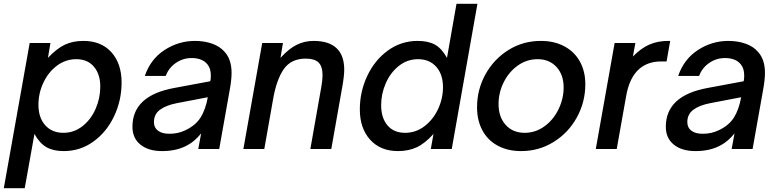

<svg xmlns="http://www.w3.org/2000/svg" viewBox="-40 -783 4085 1009"><path d="M-20 206 116 -557H225L212 -479Q258 -528 300.5 -548Q343 -568 398 -568Q492 -568 545.5 -508.5Q599 -449 599 -349Q599 -256 560 -173Q521 -90 451.5 -39.5Q382 11 295 11Q241 11 205 -9Q169 -29 141 -79L90 206ZM487 -328Q487 -393 453.5 -432.5Q420 -472 361 -472Q305 -472 259.5 -438Q214 -404 188 -348.5Q162 -293 162 -232Q162 -165 197.5 -125Q233 -85 293 -85Q349 -85 393.5 -120Q438 -155 462.5 -211Q487 -267 487 -328Z M656 -117Q656 -281 877 -321L1065 -356Q1068 -367 1068 -386Q1068 -423 1050 -445Q1023 -478 967 -478Q922 -478 884.5 -452.5Q847 -427 831 -384H721Q751 -472 824.5 -520Q898 -568 985 -568Q1034 -568 1075 -553.5Q1116 -539 1140 -511Q1177 -471 1177 -400Q1177 -363 1167 -309L1112 0H1002L1017 -82Q983 -40 947 -21Q891 11 812 11Q740 11 698 -23Q656 -57 656 -117ZM933 -98Q987 -123 1013.5 -164.5Q1040 -206 1052 -272L890 -241Q833 -230 801 -206.5Q769 -183 769 -141Q769 -112 790.5 -96Q812 -80 850 -80Q896 -80 933 -98Z M1239 0 1338 -557H1447L1434 -479Q1479 -528 1520 -548Q1561 -568 1608 -568Q1688 -568 1728.5 -530Q1769 -492 1769 -417Q1769 -384 1759 -328L1701 0H1591L1649 -329Q1655 -362 1655 -388Q1655 -434 1634 -454.5Q1613 -475 1567 -475Q1490 -475 1451.5 -420Q1413 -365 1395 -261L1349 0Z M1851 -208Q1851 -301 1890 -384Q1929 -467 1998.5 -517.5Q2068 -568 2155 -568Q2210 -568 2245.5 -548.5Q2281 -529 2309 -479L2359 -763H2469L2334 0H2224L2238 -79Q2193 -29 2150 -9Q2107 11 2052 11Q1959 11 1905 -49Q1851 -109 1851 -208ZM2288 -325Q2288 -392 2252.5 -432Q2217 -472 2157 -472Q2101 -472 2056.5 -437Q2012 -402 1987.5 -346Q1963 -290 1963 -230Q1963 -164 1996 -124.5Q2029 -85 2089 -85Q2145 -85 2190.5 -119.5Q2236 -154 2262 -209.5Q2288 -265 2288 -325Z M2467 -219Q2467 -313 2511.5 -393Q2556 -473 2632.5 -520.5Q2709 -568 2802 -568Q2873 -568 2926 -539.5Q2979 -511 3007.5 -459.5Q3036 -408 3036 -340Q3036 -247 2991.5 -166Q2947 -85 2869.5 -37Q2792 11 2699 11Q2628 11 2575.5 -17.5Q2523 -46 2495 -98Q2467 -150 2467 -219ZM2922 -324Q2922 -390 2884.5 -431Q2847 -472 2785 -472Q2728 -472 2681 -438.5Q2634 -405 2607 -350.5Q2580 -296 2580 -236Q2580 -168 2617.5 -126.5Q2655 -85 2717 -85Q2774 -85 2821 -119Q2868 -153 2895 -208.5Q2922 -264 2922 -324Z M3091 0 3190 -557H3299L3286 -486Q3329 -530 3373 -549Q3417 -568 3472 -568H3482L3463 -460H3433Q3367 -460 3322 -423Q3267 -377 3250 -275L3201 0Z M3459 -117Q3459 -281 3680 -321L3868 -356Q3871 -367 3871 -386Q3871 -423 3853 -445Q3826 -478 3770 -478Q3725 -478 3687.5 -452.5Q3650 -427 3634 -384H3524Q3554 -472 3627.5 -520Q3701 -568 3788 -568Q3837 -568 3878 -553.5Q3919 -539 3943 -511Q3980 -471 3980 -400Q3980 -363 3970 -309L3915 0H3805L3820 -82Q3786 -40 3750 -21Q3694 11 3615 11Q3543 11 3501 -23Q3459 -57 3459 -117ZM3736 -98Q3790 -123 3816.5 -164.5Q3843 -206 3855 -272L3693 -241Q3636 -230 3604 -206.5Q3572 -183 3572 -141Q3572 -112 3593.5 -96Q3615 -80 3653 -80Q3699 -80 3736 -98Z"/></svg>

Font: Open Sauce One Medium Italic
Style: Regular
Weight: 500
Italic angle: -10°
Designer: Alfredo Marco Pradil
Foundry: Creative Sauce Fz LLC
Version: Version 1.477